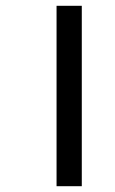

<svg xmlns="http://www.w3.org/2000/svg" viewBox="-20 -642 398 662"><path d="M175 0V-622H262V0Z"/></svg>

Font: Noto Sans Gurmukhi ExtraCondensed Medium
Style: Regular
Weight: 500
Width: 2
Designer: Jelle Bosma - Monotype Design Team
Foundry: Monotype Imaging Inc.
Version: Version 2.004; ttfautohint (v1.8.4.7-5d5b)